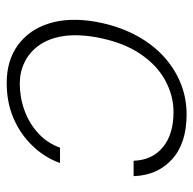

<svg xmlns="http://www.w3.org/2000/svg" viewBox="-22 -556 590 587"><g transform="rotate(90 273.5 -263.0)"><path d="M234 12Q165 12 118 -22.5Q71 -57 52 -118Q33 -179 47 -260Q59 -326 85.5 -377.5Q112 -429 149.5 -464.5Q187 -500 233 -519Q279 -538 330 -538Q419 -538 468 -493Q517 -448 519 -376H472Q470 -433 430.5 -465.5Q391 -498 323 -498Q273 -498 226 -472.5Q179 -447 144 -394.5Q109 -342 94 -260Q84 -201 91.5 -157.5Q99 -114 120 -85.5Q141 -57 171 -42.5Q201 -28 236 -28Q279 -28 318.5 -42.5Q358 -57 388 -84.5Q418 -112 432 -151H479Q462 -104 426.5 -67Q391 -30 342.5 -9Q294 12 234 12Z"/></g></svg>

Font: DM Sans 9pt ExtraLight
Style: Italic
Weight: 250
Italic angle: -10°
Version: Version 4.004;gftools[0.9.30]